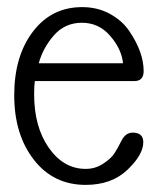

<svg xmlns="http://www.w3.org/2000/svg" viewBox="-20 -510 424 540"><path d="M89 -332H326Q322 -372 290 -409Q258 -446 210.5 -446Q163 -446 132 -411Q101 -376 89 -332ZM221 10Q130 10 75 -61Q20 -132 20 -242Q20 -352 72.5 -421Q125 -490 211 -490Q255 -490 290 -470.5Q325 -451 344 -422Q384 -363 384 -310Q384 -282 358 -282H78Q76 -269 76 -245Q76 -153 117.5 -94Q159 -35 221 -35Q248 -35 270 -49.5Q292 -64 301 -77.5Q310 -91 321.5 -114Q333 -137 353 -137Q383 -137 383 -110Q383 -75 338.5 -32.5Q294 10 221 10Z"/></svg>

Font: Glass Antiqua
Style: Regular
Weight: 400
Version: 1.001